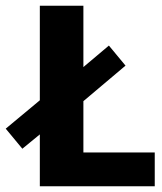

<svg xmlns="http://www.w3.org/2000/svg" viewBox="-73 -650 565 670"><path d="M66 -630H218V-416L307 -491L365 -421L218 -297V-118H467V0H66V-181L5 -131L-53 -201L66 -300Z"/></svg>

Font: Mukta Malar ExtraBold
Style: Regular
Weight: 800
Designer: Aadarsh Rajan, Girish Dalvi, Yashodeep Gholap
Foundry: Ek Type
Version: Version 2.538;PS 1.000;hotconv 16.6.51;makeotf.lib2.5.65220;